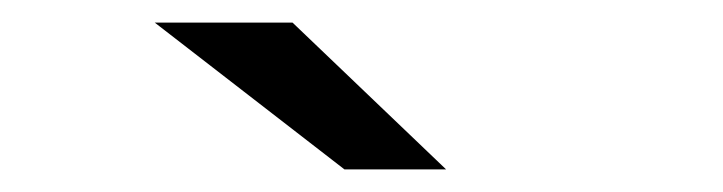

<svg xmlns="http://www.w3.org/2000/svg" viewBox="-20 -757 640 170"><path d="M285 -607H375L239 -737H117Z"/></svg>

Font: Malon Grotesk Med
Style: Regular
Weight: 500
Designer: Julieta Ulanovsky
Foundry: Julieta Ulanovsky
Version: Version 7.200